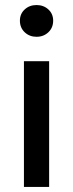

<svg xmlns="http://www.w3.org/2000/svg" viewBox="-20 -742 290 762"><path d="M75 0V-499H175V0ZM125 -596Q97 -596 78 -614Q59 -632 59 -660Q59 -687 78 -704.5Q97 -722 125 -722Q153 -722 172 -704.5Q191 -687 191 -660Q191 -632 172 -614Q153 -596 125 -596Z"/></svg>

Font: DM Sans 20pt Medium
Style: Regular
Weight: 500
Version: Version 4.004;gftools[0.9.30]